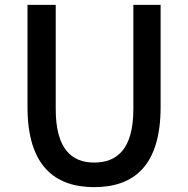

<svg xmlns="http://www.w3.org/2000/svg" viewBox="-20 -756 773 789"><path d="M367 13C531 13 640 -76 640 -316V-736H528V-308C528 -142 460 -88 367 -88C276 -88 209 -142 209 -308V-736H93V-316C93 -76 204 13 367 13Z"/></svg>

Font: Spoqa Han Sans Neo Medium
Style: Regular
Weight: 500
Designer: [Spoqa Han Sans Neo] Dong-huui Kim  Younghwa Kang  Yujin Lee  [Noto Sans] Ryoko NISHIZUKA  (kana & ideographs); Paul D. 
Foundry: Spoqa (http://www.spoqa-han-sans.com)
Version: Version 1.000